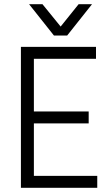

<svg xmlns="http://www.w3.org/2000/svg" viewBox="-20 -898 530 918"><path d="M88 0V-57H445V0ZM80 0V-674H142V0ZM88 -308V-365H404V-308ZM88 -617V-674H439V-617ZM238 -728H301L420 -878H356L270 -771L183 -878H119Z"/></svg>

Font: Hind Variable Light
Style: Regular
Weight: 300
Designer: Manushi Parikh, Satya Rajpurohit
Foundry: Indian Type Foundry
Version: Version 3.000